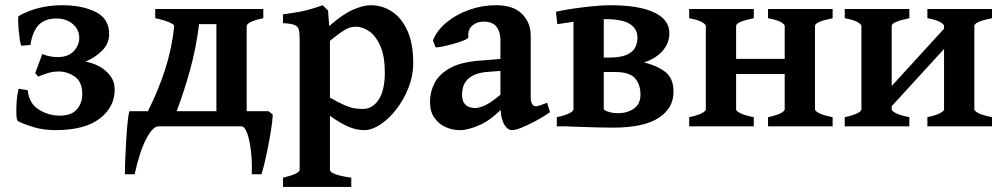

<svg xmlns="http://www.w3.org/2000/svg" viewBox="-20 -489 3882 743"><path d="M423.8 -142.1Q423.8 -74.2 365.5 -29.8Q307.1 14.6 194.3 14.6Q148.4 14.6 109.6 2.9Q70.8 -8.8 48.3 -21Q44.4 -24.4 43.5 -46.1Q42.5 -67.9 44.4 -95.7Q46.4 -123.5 51.8 -145.5L87.4 -140.1Q91.8 -89.8 129.2 -65.7Q166.5 -41.5 211.9 -41.5Q255.9 -41.5 277.1 -65.4Q298.3 -89.4 298.3 -124.5Q298.3 -172.4 269.5 -192.4Q240.7 -212.4 207 -212.4Q183.1 -212.4 160.2 -204.6Q137.2 -196.8 128.4 -192.4L116.2 -206.1L143.6 -279.8Q171.9 -268.1 203.1 -268.1Q243.7 -268.1 265.1 -290.8Q286.6 -313.5 286.6 -341.8Q286.6 -375.5 261 -396.5Q235.4 -417.5 198.7 -417.5Q154.8 -417.5 130.4 -393.1Q106 -368.7 97.7 -314.9L62.5 -312Q58.6 -319.8 56.2 -337.9Q53.7 -356 52 -376.2Q50.3 -396.5 50.3 -411.4Q50.3 -426.3 52.2 -427.2Q127 -468.8 220.7 -468.8Q298.8 -468.8 350.6 -442.6Q402.3 -416.5 402.3 -357.4Q402.3 -319.8 374.8 -292.7Q347.2 -265.6 310.5 -250.5Q336.4 -246.6 362.5 -232.9Q388.7 -219.2 406.2 -196.3Q423.8 -173.3 423.8 -142.1Z M1019.5 -58.6 1035.6 -45.4Q1034.2 -19.5 1028.8 14.2Q1023.4 47.9 1016.8 81.5Q1010.3 115.2 1003.4 143.1Q996.6 170.9 991.7 185.5H954.1Q956.1 141.1 951.4 98.4Q946.8 55.7 937 27.8Q927.2 0 914.1 0H592.8Q571.3 0 545.9 48.3Q520.5 96.7 501 185.5H463.4Q463.4 160.6 464.8 125.2Q466.3 89.8 468.5 53Q470.7 16.1 473.6 -13.9Q476.6 -43.9 480.5 -58.6H552.2Q591.8 -136.2 618.7 -219.2Q645.5 -302.2 654.3 -388.7Q653.3 -395 632.8 -403.6Q612.3 -412.1 580.6 -418.5V-454.1H999V-418.5Q966.3 -412.1 950.4 -403.8Q934.6 -395.5 934.6 -388.7V-58.6ZM817.4 -58.6V-395.5H750.5Q738.8 -302.7 715.8 -219.5Q692.9 -136.2 663.6 -58.6Z M1389.2 14.6Q1360.4 14.6 1329.8 2Q1299.3 -10.7 1256.8 -40.5V168.5Q1256.8 176.3 1275.1 184.1Q1293.5 191.9 1339.4 198.7V234.4H1075.2V198.7Q1139.6 183.1 1139.6 168.5V-336.4Q1139.6 -360.8 1136.5 -373.8Q1133.3 -386.7 1119.6 -392.3Q1106 -397.9 1075.2 -399.4V-433.6Q1112.3 -438.5 1137.2 -443.1Q1162.1 -447.8 1183.1 -453.9Q1204.1 -460 1229 -468.8L1249.5 -448.2L1253.9 -388.2Q1308.1 -435.5 1347.4 -452.1Q1386.7 -468.8 1414.6 -468.8Q1459 -468.8 1496.3 -444.6Q1533.7 -420.4 1556.4 -370.6Q1579.1 -320.8 1579.1 -244.1Q1579.1 -195.8 1561 -149.9Q1543 -104 1514.2 -66.7Q1485.4 -29.3 1452.1 -7.3Q1418.9 14.6 1389.2 14.6ZM1356 -385.7Q1344.2 -385.7 1332.3 -381.8Q1320.3 -377.9 1303 -366.2Q1285.6 -354.5 1256.8 -331.1V-111.3Q1291.5 -91.3 1314 -81.8Q1336.4 -72.3 1352.5 -69.8Q1368.7 -67.4 1384.3 -67.4Q1421.9 -67.4 1445.6 -103.8Q1469.2 -140.1 1469.2 -208Q1469.2 -270.5 1452.4 -309.6Q1435.5 -348.6 1409.7 -367.2Q1383.8 -385.7 1356 -385.7Z M1962.4 14.6Q1942.4 14.6 1929.4 -11Q1916.5 -36.6 1916.5 -80.1V-335.4Q1916.5 -365.7 1901.1 -385.7Q1885.7 -405.8 1849.1 -405.3Q1825.7 -405.3 1807.6 -389.9Q1789.6 -374.5 1792.5 -345.2Q1793 -340.3 1776.1 -333.3Q1759.3 -326.2 1735.6 -319.6Q1711.9 -313 1691.7 -308.8Q1671.4 -304.7 1665.5 -306.2L1655.3 -332.5Q1670.4 -371.1 1707.8 -402.1Q1745.1 -433.1 1795.4 -450.9Q1845.7 -468.8 1899.9 -468.8Q1966.8 -468.8 2000.2 -435.1Q2033.7 -401.4 2033.7 -351.6V-116.2Q2033.7 -78.1 2053.2 -78.1Q2060.1 -78.1 2068.8 -80.8Q2077.6 -83.5 2097.2 -91.3L2108.4 -54.7Q2080.6 -35.6 2051.3 -20Q2022 -4.4 1998 5.1Q1974.1 14.6 1962.4 14.6ZM1758.8 14.6Q1731.9 14.6 1705.3 3.2Q1678.7 -8.3 1661.4 -32.5Q1644 -56.6 1644 -94.7Q1644 -133.3 1661.6 -167.5Q1679.2 -201.7 1720.2 -224.9Q1761.2 -248 1831.1 -253.9L1973.6 -265.6L1978.5 -219.2L1868.2 -210.9Q1768.1 -203.6 1768.1 -123Q1768.1 -100.6 1776.6 -89.4Q1785.2 -78.1 1796.9 -74.5Q1808.6 -70.8 1816.9 -70.8Q1835.9 -70.8 1861.1 -83.3Q1886.2 -95.7 1924.8 -129.9L1928.7 -75.7Q1882.8 -25.9 1837.4 -5.6Q1792 14.6 1758.8 14.6Z M2134.8 0V-35.6Q2167.5 -42.5 2183.3 -50.8Q2199.2 -59.1 2199.2 -65.4V-447.3H2316.4V-67.4Q2316.4 -61.5 2332.8 -52Q2349.1 -42.5 2384.8 -35.6V0ZM2586.4 -134.3Q2586.4 -69.8 2528.3 -32.5Q2470.2 4.9 2353.5 4.9Q2332 4.9 2299.1 4.2Q2266.1 3.4 2231.4 2.2Q2196.8 1 2170.4 0L2314.9 -65.4Q2338.4 -50.8 2370.6 -50.8Q2407.2 -50.8 2432.9 -68.6Q2458.5 -86.4 2458.5 -122.1Q2458.5 -162.1 2437.3 -186.3Q2416 -210.4 2358.9 -210.4H2249.5L2245.6 -266.1H2333.5Q2379.9 -266.1 2404.3 -276.6Q2428.7 -287.1 2437.7 -304.7Q2446.8 -322.3 2446.8 -342.8Q2446.8 -377.9 2417 -396.5Q2387.2 -415 2321.8 -415Q2300.8 -415 2265.9 -411.9Q2231 -408.7 2195.3 -404.1Q2159.7 -399.4 2136.7 -395.5L2131.3 -443.4Q2152.3 -448.7 2190.9 -454.6Q2229.5 -460.4 2270.5 -464.6Q2311.5 -468.8 2340.3 -468.8Q2452.6 -468.8 2511.5 -440.9Q2570.3 -413.1 2570.3 -360.8Q2570.3 -321.8 2543.7 -291.7Q2517.1 -261.7 2472.2 -247.6Q2524.9 -234.4 2555.7 -209.7Q2586.4 -185.1 2586.4 -134.3Z M2766.1 -202.6V-261.2H3067.9V-202.6ZM2647 0V-35.6Q2679.7 -42.5 2695.6 -50.8Q2711.4 -59.1 2711.4 -65.4V-388.7Q2711.4 -394.5 2696.8 -403.3Q2682.1 -412.1 2647 -418.5V-454.1H2897V-418.5Q2828.6 -404.8 2828.6 -388.7V-65.4Q2828.6 -59.6 2845 -51Q2861.3 -42.5 2897 -35.6V0ZM2952.1 0V-35.6Q2984.9 -42.5 3000.7 -50.8Q3016.6 -59.1 3016.6 -65.4V-388.7Q3016.6 -394.5 3002 -403.3Q2987.3 -412.1 2952.1 -418.5V-454.1H3202.1V-418.5Q3133.8 -404.8 3133.8 -388.7V-65.4Q3133.8 -59.6 3150.1 -51Q3166.5 -42.5 3202.1 -35.6V0Z M3368.2 -9.8V-87.9L3658.2 -405.3V-326.7ZM3249 0V-35.6Q3281.7 -42.5 3297.6 -50.8Q3313.5 -59.1 3313.5 -65.4V-388.7Q3313.5 -394.5 3298.8 -403.3Q3284.2 -412.1 3249 -418.5V-454.1H3499V-418.5Q3430.7 -404.8 3430.7 -388.7V-65.4Q3430.7 -59.6 3447 -51Q3463.4 -42.5 3499 -35.6V0ZM3568.8 0V-35.6Q3601.6 -42.5 3617.4 -50.8Q3633.3 -59.1 3633.3 -65.4V-388.7Q3633.3 -394.5 3618.7 -403.3Q3604 -412.1 3568.8 -418.5V-454.1H3818.8V-418.5Q3750.5 -404.8 3750.5 -388.7V-65.4Q3750.5 -59.6 3766.8 -51Q3783.2 -42.5 3818.8 -35.6V0Z"/></svg>

Font: Gentium Plus
Style: Bold
Weight: 700
Designer: Victor Gaultney, Annie Olsen, Iska Routamaa, Becca Hirsbrunner
Foundry: SIL International
Version: Version 6.101